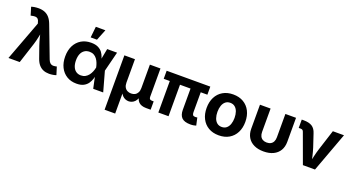

<svg xmlns="http://www.w3.org/2000/svg" viewBox="-57 -1526 4575 2489"><g transform="rotate(20 2230.5 -281.5)"><path d="M15.3 0 220.8 -548.4 215.6 -566.6Q208.9 -594.6 196.3 -607.6Q183.7 -620.5 163.4 -622.4Q143.1 -624.2 112.6 -617.3L97.7 -614.1L64.2 -724.5Q80.4 -731.1 108 -735.3Q135.5 -739.5 163.2 -739.5Q211 -739.5 248.1 -724.9Q285.3 -710.3 313.2 -678.6Q341.1 -646.9 360.3 -595.7L524.4 -164Q535.3 -135.7 549.8 -121.6Q564.2 -107.5 582.9 -104.6Q601.7 -101.7 624.5 -106.5L642.3 -110.3L675.8 -3Q659.8 3.3 633.1 8Q606.4 12.8 578.1 12.8Q533.6 12.8 497.8 -2Q462.1 -16.8 435.2 -48.5Q408.4 -80.3 391 -131.9L337.6 -283.4Q319.2 -337.5 306.2 -390.5Q293.3 -443.4 279.7 -502.8H313.8Q300.4 -444.3 289.9 -390.7Q279.5 -337.1 262.5 -283.4L170.8 0Z M955.2 11.7Q878.3 11.7 820.7 -23.6Q763 -59 731.2 -122.6Q699.4 -186.1 699.4 -271Q699.4 -356.4 731.4 -419.6Q763.5 -482.8 821.6 -517.8Q879.6 -552.7 957 -552.7Q1015.3 -552.7 1053 -534.4Q1090.7 -516.1 1112.6 -486.9Q1134.5 -457.6 1145.5 -424Q1156.6 -390.5 1161.6 -360.5H1209.2L1245.9 -274.4L1322.3 0H1184.5L1125.8 -274.4Q1119.4 -304.5 1108.2 -333.1Q1097 -361.6 1079.6 -384.7Q1062.2 -407.9 1037 -421.6Q1011.9 -435.4 977.9 -435.4Q937.4 -435.4 908.2 -415.8Q879 -396.3 863.5 -359.9Q848.1 -323.5 848.1 -271.9Q848.1 -220.9 863.1 -184.2Q878 -147.5 906.3 -127.9Q934.5 -108.3 973.5 -108.3Q1007.9 -108.3 1033.9 -122.8Q1059.9 -137.3 1078.4 -161.1Q1096.8 -185 1108.5 -213.9Q1120.2 -242.7 1125.8 -271.5L1178.8 -545.9H1315L1245.9 -271.5L1209.2 -191H1161.6Q1155.6 -161.2 1144.8 -126.3Q1134 -91.3 1112.6 -59.9Q1091.1 -28.4 1053.4 -8.3Q1015.6 11.7 955.2 11.7ZM925.5 -615.1 941.6 -767.1H1073.5L1012.6 -615.1Z M1415.9 204.1V-545.9H1561.8V-223.3Q1561.8 -185.7 1575.4 -160.6Q1589 -135.5 1612.6 -123.1Q1636.1 -110.7 1665.6 -110.7Q1695.6 -110.7 1718.6 -123.2Q1741.6 -135.7 1754.8 -160.7Q1767.9 -185.7 1767.9 -223.3V-545.9H1913.8V-154.4Q1913.8 -133.9 1923.6 -124.4Q1933.3 -115 1955 -115H1976.8V0H1914.9Q1843.8 0 1809 -36Q1774.1 -72 1774.1 -139.7V-189H1798.3Q1798.3 -134.6 1786.2 -98.8Q1774.1 -63.1 1754.6 -42.6Q1735.2 -22 1712.7 -13.4Q1690.3 -4.8 1669.6 -4.8Q1648.2 -4.8 1625.2 -13.4Q1602.3 -22 1582.5 -42.6Q1562.8 -63.1 1550.4 -98.8Q1538 -134.6 1538 -189H1561.8V204.1Z M2525.4 3.4Q2441.7 3.4 2405.4 -32.7Q2369 -68.9 2369 -141.7V-514.1H2509.7V-159.7Q2509.7 -133.2 2518.8 -121.4Q2528 -109.6 2550.1 -109.6Q2561.8 -109.6 2568.2 -110.4Q2574.6 -111.2 2579.4 -112.9L2602.8 -8.3Q2591.5 -4.6 2571.5 -0.6Q2551.5 3.4 2525.4 3.4ZM2083 0V-514.1H2223.6V0ZM1999.1 -434.5V-545.9H2601.4V-434.5Z M2917.5 10.7Q2835.4 10.7 2775.4 -24.6Q2715.4 -59.9 2683 -123.3Q2650.5 -186.6 2650.5 -270.6Q2650.5 -355.2 2683 -418.7Q2715.4 -482.2 2775.4 -517.4Q2835.4 -552.7 2917.5 -552.7Q2999.9 -552.7 3059.7 -517.4Q3119.6 -482.2 3152 -418.7Q3184.5 -355.2 3184.5 -270.6Q3184.5 -186.6 3152 -123.3Q3119.6 -59.9 3059.7 -24.6Q2999.9 10.7 2917.5 10.7ZM2917.5 -104.6Q2956.6 -104.6 2982.9 -126.3Q3009.2 -148.1 3022.3 -185.8Q3035.5 -223.5 3035.5 -271.1Q3035.5 -319.2 3022.3 -356.8Q3009.2 -394.3 2982.9 -415.9Q2956.6 -437.5 2917.5 -437.5Q2878.4 -437.5 2852.2 -415.9Q2826 -394.3 2812.9 -356.9Q2799.8 -319.5 2799.8 -271.1Q2799.8 -223.5 2812.9 -185.8Q2826 -148.1 2852.2 -126.3Q2878.4 -104.6 2917.5 -104.6Z M3534.8 8.2Q3457.9 8.2 3402.2 -18.6Q3346.5 -45.3 3316.5 -95.4Q3286.5 -145.5 3286.5 -215.2V-545.9H3432.9V-224.6Q3432.9 -189.2 3445 -164.7Q3457 -140.1 3480 -127.4Q3503 -114.6 3535.1 -114.6Q3567.5 -114.6 3590.3 -127.4Q3613.2 -140.1 3625.2 -164.7Q3637.2 -189.2 3637.2 -224.6V-545.9H3783.9V-215.2Q3783.9 -145.5 3753.9 -95.4Q3723.9 -45.3 3668.1 -18.6Q3612.3 8.2 3534.8 8.2Z M4077.2 0 3928.1 -407.8Q3922.9 -422.4 3913.1 -428.6Q3903.3 -434.8 3886.9 -434.8H3861.5V-549.8H3889.1Q3963 -549.8 4005.1 -522.9Q4047.3 -495.9 4066.3 -433.9L4123.6 -262.5Q4140.5 -209.1 4153 -155.1Q4165.4 -101 4178.5 -43.1H4147Q4159.9 -101 4172.2 -155.2Q4184.4 -209.3 4200.9 -262.5L4291.8 -545.9H4445.5L4244.1 0Z"/></g></svg>

Font: Adwaita Sans
Style: Regular
Weight: 400
Designer: Rasmus Andersson
Foundry: rsms
Version: Version 4.001;git-9221beed3